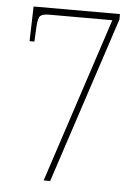

<svg xmlns="http://www.w3.org/2000/svg" viewBox="-52 -753 569 793"><g transform="rotate(5 232.5 -356.0)"><path d="M159 0 384 -684H122Q95 -684 85.5 -675Q76 -666 74 -629L71 -568H51L55 -712H413V-690L186 0Z"/></g></svg>

Font: Noto Serif Tamil Condensed Thin
Style: Regular
Weight: 100
Width: 3
Designer: Indian Type Foundry, Tom Grace, and the Monotype Design Team
Foundry: Monotype Imaging Inc.
Version: Version 2.004; ttfautohint (v1.8.4.7-5d5b)